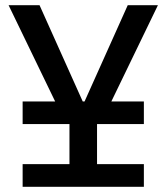

<svg xmlns="http://www.w3.org/2000/svg" viewBox="-20 -718 640 738"><path d="M67 0H533V-87H353V-241H533V-328H408L587 -698H471L305 -328H298L132 -698H13L192 -328H67V-241H247V-87H67Z"/></svg>

Font: IBM Plex Mono Medm
Style: Regular
Weight: 500
Monospace: yes
Designer: Mike Abbink, Paul van der Laan, Pieter van Rosmalen
Foundry: Bold Monday
Version: Version 2.004